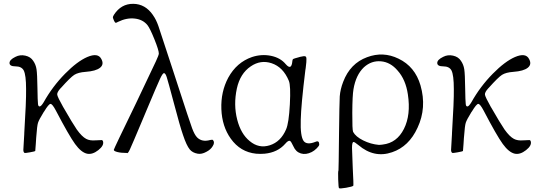

<svg xmlns="http://www.w3.org/2000/svg" viewBox="-20 -808 2879 1024"><path d="M529.3 -54.7Q527.3 -60.5 522.9 -61Q518.6 -61.5 493.2 -59.6H491.2Q459 -56.6 439.5 -67.4Q417 -79.1 389.6 -117.2Q366.2 -151.4 319.3 -233.4Q318.4 -234.4 317.4 -236.3Q287.1 -290 285.2 -302.7Q283.2 -315.4 302.7 -336.9Q304.7 -338.9 305.7 -339.8Q355.5 -395.5 376 -408.7Q396.5 -421.9 436.5 -424.8Q491.2 -428.7 513.7 -446.8Q536.1 -464.8 520.5 -493.2Q502.9 -528.3 445.3 -503.9Q391.6 -480.5 327.1 -415Q259.8 -346.7 212.9 -262.7Q199.2 -240.2 191.4 -240.2Q183.6 -240.2 182.6 -253.9Q180.7 -268.6 179.7 -336.9Q178.7 -413.1 174.8 -438.5Q170.9 -463.9 157.2 -483.4Q143.6 -504.9 115.2 -511.2Q86.9 -517.6 62.5 -504.9Q30.3 -489.3 30.8 -471.7Q31.2 -454.1 62.5 -454.1Q94.7 -454.1 106.4 -432.6Q119.1 -408.2 119.1 -333Q120.1 -267.6 109.4 -97.7Q109.4 -96.7 109.4 -93.8Q104.5 -21.5 104.5 -8.8Q104.5 3.9 111.3 7.8Q114.3 8.8 139.6 4.4Q165 0 168 -2.9L170.9 -40Q171.9 -60.5 172.9 -71.3Q172.9 -75.2 173.8 -82Q177.7 -136.7 182.6 -152.8Q187.5 -168.9 212.9 -210Q214.8 -212.9 215.8 -213.9Q239.3 -252.9 249 -253.9Q258.8 -254.9 278.3 -217.8Q347.7 -85 380.4 -40Q413.1 4.9 444.3 11.7Q472.7 17.6 504.4 -7.3Q536.1 -32.2 529.3 -54.7Z M1080.1 2Q1103.5 -9.8 1114.3 -28.3Q1127 -47.9 1116.2 -60.5Q1113.3 -64.5 1101.6 -61.5Q1057.6 -48.8 1031.2 -75.2Q1017.6 -88.9 1004.4 -124.5Q991.2 -160.2 926.8 -358.4Q918 -385.7 913.1 -400.4Q907.2 -417 897.5 -448.2Q836.9 -634.8 824.7 -669.4Q812.5 -704.1 796.9 -725.6L795.9 -727.5Q754.9 -787.1 690.4 -787.6Q626 -788.1 587.9 -729.5Q582 -719.7 582 -715.8Q582 -711.9 587.9 -698.2Q592.8 -687.5 596.2 -686.5Q599.6 -685.5 609.4 -691.4Q655.3 -713.9 698.7 -709Q742.2 -704.1 766.6 -673.8Q780.3 -656.2 803.7 -598.1Q827.1 -540 827.1 -522.5Q827.1 -514.6 811.5 -481Q795.9 -447.3 705.1 -256.8Q586.9 -13.7 586.9 -8.8Q586.9 -2 606.4 2.9Q626 7.8 656.2 7.8Q657.2 7.8 658.2 8.8Q663.1 9.8 673.3 -12.2Q683.6 -34.2 740.2 -168.9Q752.9 -200.2 760.7 -217.8Q819.3 -357.4 833.5 -387.7Q847.7 -418 854.5 -418Q862.3 -418 869.1 -397Q876 -376 908.2 -254.9Q939.5 -135.7 956.1 -87.9Q974.6 -32.2 992.2 -10.7Q1006.8 6.8 1034.2 11.7Q1055.7 15.6 1080.1 2Z M1642.6 2.9Q1656.2 -3.9 1669.4 -17.1Q1682.6 -30.3 1682.6 -37.1Q1682.6 -60.5 1663.1 -51.8Q1617.2 -33.2 1599.6 -55.7Q1581.1 -81.1 1584 -168.9Q1585.9 -250 1608.4 -432.6Q1609.4 -436.5 1610.4 -445.3Q1615.2 -483.4 1614.3 -493.2Q1614.3 -506.8 1607.4 -507.8Q1601.6 -509.8 1581.1 -504.9Q1576.2 -503.9 1574.2 -502.9Q1573.2 -502.9 1571.3 -502Q1548.8 -496.1 1544.4 -493.7Q1540 -491.2 1539.1 -482.4V-480.5Q1534.2 -430.7 1503.9 -465.8Q1475.6 -500 1425.3 -510.3Q1375 -520.5 1324.2 -503.9Q1242.2 -475.6 1197.3 -393.6Q1157.2 -318.4 1160.6 -226.1Q1164.1 -133.8 1210.9 -68.4Q1261.7 2.9 1345.7 11.7Q1369.1 13.7 1391.6 11.7Q1460.9 4.9 1501 -41Q1517.6 -60.5 1526.4 -56.6Q1532.2 -54.7 1544.9 -27.3Q1557.6 2 1584.5 10.3Q1611.3 18.6 1642.6 2.9ZM1311.5 -55.7Q1264.6 -93.8 1245.1 -169.9Q1224.6 -249 1243.2 -335.9Q1260.7 -416 1317.4 -454.1Q1370.1 -490.2 1428.7 -470.7Q1490.2 -450.2 1520.5 -377Q1531.2 -351.6 1525.9 -251.5Q1520.5 -151.4 1505.9 -118.2Q1477.5 -51.8 1418.9 -33.2Q1360.4 -14.6 1311.5 -55.7Z M1864.3 182.6Q1866.2 178.7 1861.3 86.9Q1857.4 2 1857.4 -19.5Q1857.4 -49.8 1865.2 -50.8Q1870.1 -51.8 1891.6 -34.2Q1975.6 37.1 2071.3 3.9Q2161.1 -26.4 2207 -127Q2256.8 -233.4 2222.7 -352.5Q2193.4 -453.1 2105.5 -495.1Q2023.4 -535.2 1937.5 -502.9Q1847.7 -469.7 1810.5 -372.1Q1794.9 -332 1792 -293.9Q1790 -257.8 1788.1 -93.8V-91.8Q1786.1 99.6 1785.2 100.6Q1782.2 105.5 1783.7 149.4Q1785.2 193.4 1788.1 195.3Q1792 199.2 1825.7 193.4Q1859.4 187.5 1864.3 182.6ZM2001 -35.2Q1957 -39.1 1917 -59.1Q1877 -79.1 1863.3 -104.5Q1858.4 -115.2 1858.9 -207Q1859.4 -298.8 1865.2 -332Q1877.9 -408.2 1920.9 -449.2Q1960.9 -485.4 2011.7 -481Q2062.5 -476.6 2100.6 -431.6Q2143.6 -383.8 2155.3 -304.7Q2171.9 -195.3 2134.3 -120.6Q2096.7 -45.9 2021.5 -37.1Q2018.6 -37.1 2013.7 -36.1Q2002 -35.2 2001 -35.2Z M2810.5 -54.7Q2808.6 -60.5 2804.2 -61Q2799.8 -61.5 2774.4 -59.6H2772.5Q2740.2 -56.6 2720.7 -67.4Q2698.2 -79.1 2670.9 -117.2Q2647.5 -151.4 2600.6 -233.4Q2599.6 -234.4 2598.6 -236.3Q2568.4 -290 2566.4 -302.7Q2564.5 -315.4 2584 -336.9Q2585.9 -338.9 2586.9 -339.8Q2636.7 -395.5 2657.2 -408.7Q2677.7 -421.9 2717.8 -424.8Q2772.5 -428.7 2794.9 -446.8Q2817.4 -464.8 2801.8 -493.2Q2784.2 -528.3 2726.6 -503.9Q2672.9 -480.5 2608.4 -415Q2541 -346.7 2494.1 -262.7Q2480.5 -240.2 2472.7 -240.2Q2464.8 -240.2 2463.9 -253.9Q2461.9 -268.6 2460.9 -336.9Q2460 -413.1 2456.1 -438.5Q2452.1 -463.9 2438.5 -483.4Q2424.8 -504.9 2396.5 -511.2Q2368.2 -517.6 2343.8 -504.9Q2311.5 -489.3 2312 -471.7Q2312.5 -454.1 2343.8 -454.1Q2376 -454.1 2387.7 -432.6Q2400.4 -408.2 2400.4 -333Q2401.4 -267.6 2390.6 -97.7Q2390.6 -96.7 2390.6 -93.8Q2385.7 -21.5 2385.7 -8.8Q2385.7 3.9 2392.6 7.8Q2395.5 8.8 2420.9 4.4Q2446.3 0 2449.2 -2.9L2452.1 -40Q2453.1 -60.5 2454.1 -71.3Q2454.1 -75.2 2455.1 -82Q2459 -136.7 2463.9 -152.8Q2468.8 -168.9 2494.1 -210Q2496.1 -212.9 2497.1 -213.9Q2520.5 -252.9 2530.3 -253.9Q2540 -254.9 2559.6 -217.8Q2628.9 -85 2661.6 -40Q2694.3 4.9 2725.6 11.7Q2753.9 17.6 2785.6 -7.3Q2817.4 -32.2 2810.5 -54.7Z"/></svg>

Font: Bpmf GenWan Min R
Style: R
Weight: 400
Foundry: But Ko
Version: Version 1.320